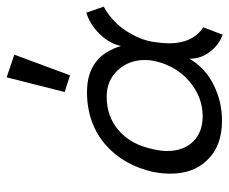

<svg xmlns="http://www.w3.org/2000/svg" viewBox="-76 -602 688 576"><g transform="rotate(-90 268.0 -314.0)"><path d="M518 -399 536 -347Q484 -318 455 -266Q435 -231 430 -196Q426 -169 426 -151Q426 -80 474 -48L452 10Q421 -1 400 -29Q379 -57 380 -90Q351 -40 297 -15Q249 8 194 8Q117 8 75 -37Q35 -78 35 -147Q35 -170 40 -198Q60 -286 119 -339Q184 -397 280 -397Q388 -397 418 -295Q425 -329 453.5 -358.5Q482 -388 518 -399ZM373 -195Q376 -208 376 -223Q376 -272 345 -305Q314 -338 266 -338Q206 -338 165 -302Q122 -266 108 -197Q103 -174 103 -157Q103 -108 131 -79Q159 -50 207 -50Q265 -50 312 -90Q359 -130 373 -195ZM324 -638 392 -615 330 -448 280 -464Z"/></g></svg>

Font: GFS Neohellenic Rg
Style: Italic
Weight: 400
Italic angle: -12°
Designer: Takis Katsoulidis and George D. Matthiopoulos
Foundry: Takis Katsoulidis and George D. Matthiopoulos
Version: Version 1.0